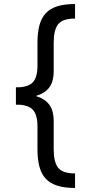

<svg xmlns="http://www.w3.org/2000/svg" viewBox="-20 -786 434 948"><path d="M58.6 -300.8V-354.5Q118.2 -354.5 141.6 -379.2Q165 -403.8 165 -461.9V-575.7Q165 -625 174.6 -660.9Q184.1 -696.8 205.6 -720.2Q227.1 -743.7 262.7 -754.9Q298.3 -766.1 350.6 -766.1V-694.3Q288.6 -694.3 266.8 -666Q245.1 -637.7 245.1 -575.2V-433.6Q245.1 -405.8 237.5 -381.6Q230 -357.4 209.7 -339.4Q189.5 -321.3 153.1 -311Q116.7 -300.8 58.6 -300.8ZM350.6 142.1Q298.3 142.1 262.7 130.6Q227.1 119.1 205.6 95.9Q184.1 72.8 174.6 36.6Q165 0.5 165 -48.8V-161.6Q165 -219.7 141.6 -244.6Q118.2 -269.5 58.6 -269.5V-323.2Q116.7 -323.2 153.1 -313Q189.5 -302.7 209.7 -284.2Q230 -265.6 237.5 -241.5Q245.1 -217.3 245.1 -189.9V-48.8Q245.1 13.7 266.8 42Q288.6 70.3 350.6 70.3ZM58.6 -269V-355H144V-269Z"/></svg>

Font: Inter 28pt
Style: Regular
Weight: 400
Designer: Rasmus Andersson
Foundry: rsms
Version: Version 4.001;git-66647c0bb